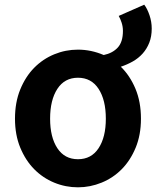

<svg xmlns="http://www.w3.org/2000/svg" viewBox="-20 -786 668 820"><path d="M313 -106Q370 -106 401 -153Q432 -200 432 -279Q432 -359 401 -406.5Q370 -454 313 -454Q256 -454 225 -406.5Q194 -359 194 -279Q194 -200 225 -153Q256 -106 313 -106ZM596 -766Q609 -749 618.5 -721Q628 -693 628 -664Q628 -630 617.5 -603.5Q607 -577 589 -557Q571 -537 547 -523.5Q523 -510 496 -501Q535 -463 558.5 -407Q582 -351 582 -279Q582 -210 559.5 -155.5Q537 -101 500 -63.5Q463 -26 414 -6Q365 14 313 14Q260 14 211.5 -6Q163 -26 126 -63.5Q89 -101 66.5 -155.5Q44 -210 44 -279Q44 -349 66.5 -404Q89 -459 126 -496.5Q163 -534 211.5 -554Q260 -574 313 -574Q369 -574 423 -551Q461 -559 483 -583Q505 -607 505 -654Q505 -672 499.5 -689Q494 -706 487 -718Z"/></svg>

Font: SpoqaHanSans-Bold
Style: Regular
Weight: 700
Designer: [Spoqa Han Sans] Dong-huui Kim \uAE40 \uB3D9 \uD718   [Noto Sans] Ryoko NISHIZUKA \u897F \u585A \u6DBC \u5B50  (kana & i
Foundry: Spoqa (http://www.spoqa-han-sans.com)
Version: Version 2.000